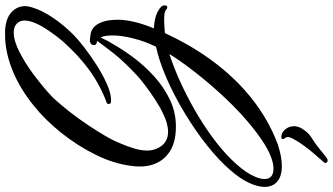

<svg xmlns="http://www.w3.org/2000/svg" viewBox="-334 -441 1273 734"><g transform="rotate(-90 302.0 -73.5)"><path d="M35 368Q-4 368 -24.5 350.5Q-45 333 -45 302Q-45 276 -29.5 242.5Q-14 209 19 171Q54 130 110.5 84.5Q167 39 235 -2Q304 -44 371 -73Q438 -102 491 -113Q512 -157 523 -201Q534 -245 534 -278Q534 -292 532.5 -304Q531 -316 526 -325L518 -308Q514 -298 503 -281Q482 -243 450.5 -200.5Q419 -158 378.5 -121Q338 -84 289.5 -60.5Q241 -37 185 -37Q178 -37 169.5 -37.5Q161 -38 153 -39Q97 -46 65 -82Q33 -118 33 -175Q33 -182 33.5 -190Q34 -198 35 -205Q43 -273 77.5 -343Q112 -413 161.5 -475Q211 -537 265 -580Q330 -633 400 -661.5Q470 -690 535 -690Q544 -690 553 -690Q562 -690 571 -688Q606 -683 626 -662.5Q646 -642 646 -613Q646 -601 641 -586Q630 -549 602 -507.5Q574 -466 536 -428Q520 -412 489 -388Q458 -364 420.5 -340Q383 -316 346.5 -300Q310 -284 284 -285H282Q272 -285 272 -294Q272 -301 278 -302Q343 -326 400 -367Q457 -408 513 -471Q520 -479 532 -495Q544 -511 556 -529Q568 -547 575 -561Q583 -577 587 -590.5Q591 -604 591 -615Q591 -638 573 -650Q562 -657 545 -657Q514 -657 471.5 -635.5Q429 -614 386 -582Q343 -550 309 -519Q292 -504 268 -475Q216 -414 165 -332Q152 -311 141 -291Q130 -271 122 -251Q109 -221 101.5 -195Q94 -169 94 -147Q94 -131 99 -116Q117 -67 165 -67Q197 -67 235 -86Q261 -98 289 -116.5Q317 -135 341 -153Q365 -171 378 -183Q435 -236 465.5 -275Q496 -314 513 -338Q512 -338 511.5 -338.5Q511 -339 510 -339Q497 -340 497 -351Q497 -362 511 -366Q522 -366 540 -363Q558 -360 570 -346Q594 -319 594 -259Q594 -201 561 -121Q618 -119 645 -92Q649 -87 649 -80Q649 -70 641 -70Q637 -70 633 -74Q627 -82 594 -82Q575 -82 543 -79Q457 107 326 225Q277 269 223 301.5Q169 334 116 353Q70 368 35 368ZM25 336Q62 336 118 302Q163 274 215 228.5Q267 183 319 125Q364 75 401.5 26Q439 -23 463 -62Q416 -47 360.5 -22Q305 3 249 35Q193 67 143.5 103.5Q94 140 59 176Q20 216 2.5 248Q-15 280 -15 301Q-15 336 25 336ZM55 543Q51 543 48 539Q44 534 49 529L82 491Q97 474 113 452Q129 430 139 411Q149 392 144 384Q138 376 138 372Q138 366 146 366Q162 366 174.5 380.5Q187 395 187 415Q187 420 185 428.5Q183 437 179 443Q163 470 142.5 482Q122 494 94 517Q90 521 79 529Q68 537 65 540Q61 543 55 543Z"/></g></svg>

Font: Birthstone Bounce Medium
Style: Regular
Weight: 500
Designer: Robert E. Leuschke
Foundry: Rob Leuschke
Version: Version 1.010; ttfautohint (v1.8.3)